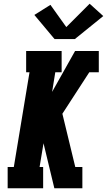

<svg xmlns="http://www.w3.org/2000/svg" viewBox="-20 -1008 573 1028"><path d="M21 0V-114H54L138 -621H120V-735H310V-621H276L259 -516L382 -735H509V-621H458L314 -399L383 -114H421V0H271L213 -241L192 -114H211V0ZM381 -799H272L164 -928L250 -982L335 -863L460 -988L533 -922Z"/></svg>

Font: Iosevka Slab Heavy
Style: Italic
Weight: 900
Italic angle: -9°
Monospace: yes
Designer: Belleve Invis
Foundry: Belleve Invis
Version: Version 11.1.0; ttfautohint (v1.8.3)